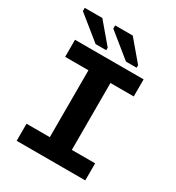

<svg xmlns="http://www.w3.org/2000/svg" viewBox="-198 -963 995 1084"><g transform="rotate(30 300.0 -421.0)"><path d="M232.4 -821.3V-842.3H347.2L457 -712.4V-695.8H387.7ZM34.2 -821.3V-842.3H148.9L258.8 -712.4V-695.8H189.5ZM76.7 -658.7H523.9V-547.4H372.1V-111.3H523.9V0H76.7V-111.3H228.5V-547.4H76.7Z"/></g></svg>

Font: Liberation Mono
Style: Bold
Weight: 700
Monospace: yes
Designer: Steve Matteson
Foundry: Ascender Corporation
Version: Version 2.1.5